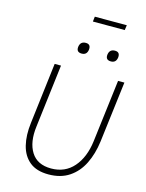

<svg xmlns="http://www.w3.org/2000/svg" viewBox="-153 -1157 957 1258"><g transform="rotate(15 325.5 -528.5)"><path d="M329 -1067H546L541 -1033H325ZM275 -848Q280 -886 317 -886Q352 -886 348 -848Q343 -811 308 -811Q271 -811 275 -848ZM473 -848Q478 -886 515 -886Q550 -886 546 -848Q541 -811 506 -811Q469 -811 473 -848ZM105 -287 155 -700H198L146 -273Q132 -164 173.5 -98Q215 -32 309 -32Q403 -32 461 -98.5Q519 -165 533 -277L585 -700H628L577 -287Q566 -201 533 -134Q500 -67 442.5 -28.5Q385 10 302 10Q221 10 174 -28.5Q127 -67 110.5 -134Q94 -201 105 -287Z"/></g></svg>

Font: Haskoy ExtraLight
Style: Italic
Weight: 200
Designer: Ertekin Erdin
Foundry: Ertekin Erdin
Version: Version 2.000; ttfautohint (v1.8.4.7-5d5b)